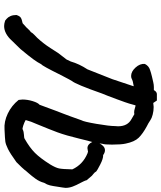

<svg xmlns="http://www.w3.org/2000/svg" viewBox="57 -818 799 954"><g transform="rotate(90 457.0 -341.5)"><path d="M889 -342Q901 -320 907.5 -302.5Q914 -285 914 -267Q914 -261 912 -251Q910 -242 908 -226Q905 -204 901.5 -189.5Q898 -175 889 -161Q883 -138 868.5 -118Q854 -98 841 -83.5Q828 -69 824 -63Q818 -55 786 -23Q743 8 720.5 19Q698 30 684 32Q670 34 624 36Q585 39 545 20Q505 1 477 -34Q475 -46 475 -53Q475 -78 483 -104Q491 -130 501 -138Q502 -141 531 -219Q537 -235 544.5 -254Q552 -273 558 -290L578 -346Q585 -357 596 -421Q607 -485 607 -514Q608 -519 608 -528Q608 -576 572 -595L548 -609L539 -608Q530 -608 519 -611.5Q508 -615 504 -615L495 -583Q492 -572 473 -520.5Q454 -469 445 -448Q399 -317 383 -299Q381 -297 353 -243Q307 -150 300 -147Q291 -129 275 -107Q259 -85 224 -43Q187 -6 182 0Q166 18 147.5 28Q129 38 110 38Q98 38 83 33Q82 32 74 25.5Q66 19 60.5 6.5Q55 -6 55 -23Q60 -39 68 -44.5Q76 -50 96 -54Q96 -54 117 -73Q134 -92 140 -95Q144 -103 154 -112.5Q164 -122 168 -126Q196 -156 219 -191.5Q242 -227 245 -232Q252 -242 276 -272L286 -293Q298 -335 325 -376L374 -500L407 -599L409 -606Q382 -602 372 -596Q366 -593 358 -593Q336 -593 316 -615Q296 -637 298 -661Q308 -681 328 -687Q342 -692 361 -696.5Q380 -701 389 -703Q402 -706 413 -706Q424 -706 428 -706Q433 -714 437 -717Q441 -720 447 -721H480L492 -703Q506 -705 512 -705Q532 -705 550.5 -700Q569 -695 577 -689Q595 -677 608 -671Q645 -651 665 -630.5Q685 -610 694 -566Q699 -544 699 -498Q699 -461 695 -450L693 -436Q707 -463 727 -463Q739 -463 751 -454Q768 -455 798 -439.5Q828 -424 832 -420Q837 -411 846 -404.5Q855 -398 859 -392L876 -372Q877 -366 882 -356Q887 -346 889 -342ZM822 -301Q798 -353 743 -376Q739 -378 735 -378.5Q731 -379 730 -378Q720 -376 717 -376Q697 -376 686 -400Q681 -384 669 -334Q654 -271 638 -227Q625 -192 597 -124Q584 -96 577 -69Q589 -62 604.5 -57Q620 -52 623 -54Q635 -60 650.5 -60.5Q666 -61 670 -64Q714 -89 740 -115Q766 -141 797 -190Q814 -218 817.5 -235.5Q821 -253 822 -301ZM786 -23Z"/></g></svg>

Font: Caveat
Style: Bold
Weight: 700
Designer: Pablo Impallari
Foundry: Pablo Impallari
Version: Version 1.500; ttfautohint (v1.6)